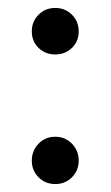

<svg xmlns="http://www.w3.org/2000/svg" viewBox="-20 -459 278 483"><path d="M178 -380Q178 -355 161 -338.5Q144 -322 119 -322Q94 -322 77 -338.5Q60 -355 60 -380Q60 -405 77 -422Q94 -439 119 -439Q144 -439 161 -422Q178 -405 178 -380ZM161 -97.5Q178 -80 178 -55Q178 -30 161 -13Q144 4 119 4Q94 4 77 -13Q60 -30 60 -55Q60 -80 77 -97.5Q94 -115 119 -115Q144 -115 161 -97.5Z"/></svg>

Font: Hind Siliguri Fixed
Style: Regular
Weight: 400
Designer: Jyotish Sonowal
Foundry: Indian Type Foundry
Version: Version 1.001;October 28, 2021;FontCreator 12.0.0.2565 64-bi